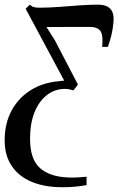

<svg xmlns="http://www.w3.org/2000/svg" viewBox="-56 -555 508 824"><path d="M210.5 248.5Q136.5 248.5 81 225.8Q25.5 203 -5.2 158Q-36 113 -36 47.5Q-36 -25 -6.5 -80Q23 -135 75.8 -168Q128.5 -201 197.5 -206.5Q204.5 -207.5 209.5 -208Q214.5 -208.5 219.5 -209L54 -517.5L72.5 -535Q80.5 -527 89.2 -524.5Q98 -522 113 -522Q152 -522 195.8 -525.2Q239.5 -528.5 283 -531.8Q326.5 -535 363.5 -535Q403 -535 419.2 -515.2Q435.5 -495.5 430.5 -456Q428.5 -431.5 422.5 -406Q416.5 -380.5 407 -354H382.5Q387.5 -400 376.2 -419.8Q365 -439.5 328.5 -439.5Q300 -439.5 266.8 -439.5Q233.5 -439.5 201.5 -439.2Q169.5 -439 143.5 -439L179 -383L278.5 -192L259 -167Q250 -170 241.5 -171.8Q233 -173.5 223 -173.5Q179.5 -173.5 145.5 -147.2Q111.5 -121 92.2 -73.2Q73 -25.5 73 40.5Q73 127 114.2 165Q155.5 203 234 206.5Q255.5 207.5 276 206.5Q296.5 205.5 315.5 203.5V239.5Q290 244 265 246.2Q240 248.5 210.5 248.5Z"/></svg>

Font: Merriweather 96pt Medium
Style: Italic
Weight: 500
Italic angle: -7.8°
Version: Version 2.101